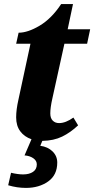

<svg xmlns="http://www.w3.org/2000/svg" viewBox="-20 -679 461 939"><path d="M236 -197Q226 -153 226 -124Q226 -101 238 -89Q250 -77 269 -77Q301 -77 339 -104L362 -66Q325 -31 284 -11Q243 9 187 10L177 34Q214 39 237 61.5Q260 84 260 116Q260 177 215.5 208.5Q171 240 107 240Q63 240 20 227L34 166Q68 174 93 174Q123 174 141.5 161.5Q160 149 160 125Q160 107 143 95Q126 83 100 81L134 2Q99 -10 79 -37Q59 -64 59 -105Q59 -143 70 -191L129 -465H59L71 -519Q116 -519 174 -553.5Q232 -588 279 -659H337L311 -536H421L406 -465H295Z"/></svg>

Font: Noto Serif NarrowExtraBold
Style: Italic
Weight: 800
Width: 4
Italic angle: -12°
Designer: Monotype Design Team
Foundry: Monotype Imaging Inc.
Version: Version 1.001